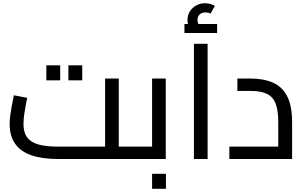

<svg xmlns="http://www.w3.org/2000/svg" viewBox="-20 -988 1890 1193"><path d="M718 0V-77H826V0ZM341 0Q241 0 174 -23.5Q107 -47 73.5 -95.5Q40 -144 40 -218Q40 -242 43.5 -269.5Q47 -297 52 -323.5Q57 -350 61 -369.5Q65 -389 66 -396L149 -380Q146 -365 140.5 -337Q135 -309 130.5 -278Q126 -247 126 -218Q126 -181 137.5 -154Q149 -127 174.5 -110Q200 -93 241.5 -85Q283 -77 342 -77H633V-500H718V0ZM826 0V-77Q832 -77 836 -74.5Q840 -72 842 -67Q844 -62 845 -55Q846 -48 846 -39Q846 -30 845 -22.5Q844 -15 842 -10Q840 -5 836 -2.5Q832 0 826 0ZM268 -489V-582H354V-489ZM405 -489V-582H491V-489Z M817 0V-77H966L925 -43V-500H1010V0ZM817 0Q811 0 807 -2.5Q803 -5 801 -10Q799 -15 798 -22.5Q797 -30 797 -39Q797 -51 798.5 -59Q800 -67 804.5 -72Q809 -77 817 -77ZM925 185V92H1011V185Z M1185 0V-716H1270V0ZM1179 -784Q1163 -804 1154 -823.5Q1145 -843 1145 -864Q1145 -894 1160 -917.5Q1175 -941 1200 -954.5Q1225 -968 1254 -968Q1270 -968 1286.5 -963.5Q1303 -959 1315 -951L1288 -903Q1280 -908 1272.5 -909.5Q1265 -911 1257 -911Q1234 -911 1220.5 -898Q1207 -885 1207 -864Q1207 -852 1212.5 -840Q1218 -828 1229 -814ZM1126 -783V-839H1329V-783Z M1405 0V-77H1777L1709 -17V-228Q1709 -302 1692.5 -344.5Q1676 -387 1638 -405Q1600 -423 1536 -423H1455V-500H1536Q1618 -500 1676 -474.5Q1734 -449 1764.5 -389.5Q1795 -330 1795 -228V0Z"/></svg>

Font: Cairo Play Medium
Style: Regular
Weight: 500
Version: Version 3.119